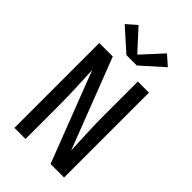

<svg xmlns="http://www.w3.org/2000/svg" viewBox="-288 -1079 1176 1176"><g transform="rotate(45 300.0 -491.5)"><path d="M85 0V-735H202L429 -147Q429 -152 428.5 -156.5Q428 -161 428 -165L423 -276Q421 -317 420 -358.5Q419 -400 419 -441V-735H515V0H398L171 -588Q171 -583 171.5 -578.5Q172 -574 172 -570L177 -459Q179 -418 180 -376.5Q181 -335 181 -294V0ZM255 -800 113 -927 177 -983 300 -849 423 -983 487 -927 345 -800Z"/></g></svg>

Font: Iosevka SS04 Medium Extended
Style: Regular
Weight: 500
Width: 7
Monospace: yes
Designer: Belleve Invis
Foundry: Belleve Invis
Version: Version 19.0.0; ttfautohint (v1.8.4)